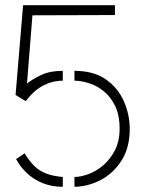

<svg xmlns="http://www.w3.org/2000/svg" viewBox="-20 -720 560 740"><path d="M79 -330 40 -354 69 -700H423V-662L105 -661L84 -398Q105 -415 139 -431Q173 -447 222 -447V-409Q183 -409 147 -390.5Q111 -372 79 -330ZM222 0Q180 0 145 -14Q110 -28 84 -52.5Q58 -77 42 -107L75 -129Q93 -99 112.5 -80Q132 -61 158.5 -51Q185 -41 222 -38ZM267 0V-38Q291 -38 321 -49Q351 -60 378 -83Q405 -106 423 -141Q441 -176 441 -224Q441 -277 423 -313Q405 -349 378 -370Q351 -391 321 -400Q291 -409 267 -409V-447Q341 -447 388 -414Q435 -381 457.5 -329.5Q480 -278 480 -223Q480 -151 448.5 -101.5Q417 -52 368.5 -26.5Q320 -1 267 0Z"/></svg>

Font: Stick No Bills ExtraLight ExtraLight
Style: Regular
Weight: 250
Version: Version 2.000